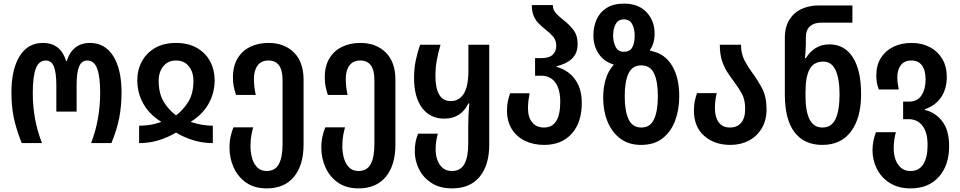

<svg xmlns="http://www.w3.org/2000/svg" viewBox="-20 -790 5298 1060"><path d="M100 0Q70 -74 56.5 -138.5Q43 -203 43 -279Q43 -406 88 -479.5Q133 -553 217 -553Q267 -553 299 -527Q331 -501 345 -453H349Q363 -501 395.5 -527Q428 -553 476 -553Q560 -553 605.5 -480Q651 -407 651 -279Q651 -204 638 -138Q625 -72 595 0H483Q508 -65 520.5 -135Q533 -205 533 -278Q533 -366 516.5 -411Q500 -456 462 -456Q431 -456 417 -423.5Q403 -391 403 -320V-174H291V-320Q291 -389 277.5 -422.5Q264 -456 233 -456Q195 -456 178 -412.5Q161 -369 161 -276Q161 -128 212 0Z M748 0V-96Q774 -96 803.5 -100Q833 -104 868 -116V-119Q804 -159 771 -218Q738 -277 738 -347Q738 -404 763 -450.5Q788 -497 835.5 -525Q883 -553 952 -553Q1020 -553 1068 -525Q1116 -497 1140.5 -450.5Q1165 -404 1165 -347Q1165 -277 1132 -218Q1099 -159 1035 -119V-116Q1070 -105 1099.5 -100.5Q1129 -96 1155 -96V0Q1099 0 1048 -15.5Q997 -31 952 -58Q906 -31 855.5 -15.5Q805 0 748 0ZM952 -153Q994 -185 1021 -230.5Q1048 -276 1048 -344Q1048 -392 1022.5 -424Q997 -456 952 -456Q907 -456 881.5 -424Q856 -392 856 -344Q856 -276 882.5 -230.5Q909 -185 952 -153Z M1453 250Q1385 250 1339.5 218.5Q1294 187 1270.5 135.5Q1247 84 1247 26Q1247 -9 1253.5 -37.5Q1260 -66 1269 -87H1378Q1373 -71 1368 -44.5Q1363 -18 1363 17Q1363 53 1372 84Q1381 115 1400.5 134.5Q1420 154 1452 154Q1499 154 1519.5 116Q1540 78 1540 6V-348Q1540 -456 1462 -456Q1423 -456 1402.5 -429Q1382 -402 1382 -355Q1382 -310 1392 -266H1283Q1275 -291 1270.5 -312.5Q1266 -334 1266 -363Q1266 -425 1291.5 -467.5Q1317 -510 1361.5 -531.5Q1406 -553 1462 -553Q1549 -553 1602.5 -500.5Q1656 -448 1656 -349V8Q1656 122 1603 186Q1550 250 1453 250Z M1960 250Q1892 250 1846.5 218.5Q1801 187 1777.5 135.5Q1754 84 1754 26Q1754 -9 1760.5 -37.5Q1767 -66 1776 -87H1885Q1880 -71 1875 -44.5Q1870 -18 1870 17Q1870 53 1879 84Q1888 115 1907.5 134.5Q1927 154 1959 154Q2006 154 2026.5 116Q2047 78 2047 6V-348Q2047 -456 1969 -456Q1930 -456 1909.5 -429Q1889 -402 1889 -355Q1889 -310 1899 -266H1790Q1782 -291 1777.5 -312.5Q1773 -334 1773 -363Q1773 -425 1798.5 -467.5Q1824 -510 1868.5 -531.5Q1913 -553 1969 -553Q2056 -553 2109.5 -500.5Q2163 -448 2163 -349V8Q2163 122 2110 186Q2057 250 1960 250Z M2476 250Q2408 250 2362 220Q2316 190 2293 143.5Q2270 97 2270 46Q2270 15 2274.5 -7Q2279 -29 2288 -52H2397Q2392 -33 2388.5 -11.5Q2385 10 2385 37Q2385 65 2394 91.5Q2403 118 2422.5 136Q2442 154 2475 154Q2523 154 2544 115Q2565 76 2565 5V-93Q2565 -126 2566.5 -155.5Q2568 -185 2571 -219H2566Q2525 -135 2433 -135Q2355 -135 2310.5 -194Q2266 -253 2266 -359Q2266 -412 2275.5 -457.5Q2285 -503 2300 -543H2412Q2399 -498 2391.5 -458Q2384 -418 2384 -370Q2384 -304 2404.5 -268Q2425 -232 2469 -232Q2514 -232 2540 -272Q2566 -312 2566 -401V-543H2681V8Q2681 122 2628 186Q2575 250 2476 250Z M2984 10Q2925 10 2878.5 -12.5Q2832 -35 2805.5 -77.5Q2779 -120 2779 -180Q2779 -208 2783.5 -229.5Q2788 -251 2796 -275H2904Q2900 -255 2897.5 -235Q2895 -215 2895 -191Q2895 -143 2918 -114.5Q2941 -86 2984 -86Q3073 -86 3073 -228Q3073 -298 3045.5 -335Q3018 -372 2968 -372H2934V-469H2967Q3012 -469 3031.5 -488Q3051 -507 3051 -537Q3051 -568 3033.5 -588Q3016 -608 2993 -626Q2974 -641 2956 -658.5Q2938 -676 2927 -700.5Q2916 -725 2916 -762H3032Q3032 -735 3050 -716Q3068 -697 3094 -677Q3122 -655 3145.5 -625Q3169 -595 3169 -547Q3169 -496 3138 -466.5Q3107 -437 3052 -424V-421Q3088 -412 3120 -388Q3152 -364 3172 -322.5Q3192 -281 3192 -222Q3192 -114 3136.5 -52Q3081 10 2984 10Z M3519 10Q3451 10 3404.5 -25Q3358 -60 3334 -119Q3310 -178 3310 -250Q3310 -305 3323.5 -351Q3337 -397 3367 -431V-434Q3314 -450 3285 -493.5Q3256 -537 3256 -594Q3256 -643 3274 -683Q3292 -723 3329.5 -746.5Q3367 -770 3425 -770Q3505 -770 3549.5 -722.5Q3594 -675 3594 -605Q3594 -549 3568 -514V-511Q3574 -510 3582 -507Q3653 -491 3691.5 -425.5Q3730 -360 3730 -259Q3730 -184 3707 -123Q3684 -62 3637.5 -26Q3591 10 3519 10ZM3424 -504Q3457 -504 3470.5 -528Q3484 -552 3484 -594Q3484 -631 3470 -657Q3456 -683 3424 -683Q3393 -683 3379 -657Q3365 -631 3365 -594Q3365 -558 3379 -531Q3393 -504 3424 -504ZM3521 -86Q3570 -86 3591 -132Q3612 -178 3612 -259Q3612 -340 3591 -384.5Q3570 -429 3520 -429Q3471 -429 3450 -384.5Q3429 -340 3429 -259Q3429 -178 3450 -132Q3471 -86 3521 -86Z M4012 10Q3924 10 3867.5 -40Q3811 -90 3811 -180Q3811 -209 3815.5 -230.5Q3820 -252 3828 -276H3937Q3932 -256 3929.5 -236Q3927 -216 3927 -191Q3927 -143 3948 -114.5Q3969 -86 4010 -86Q4050 -86 4072 -112.5Q4094 -139 4094 -189Q4094 -239 4076 -272Q4058 -305 4034 -337Q4015 -362 3996.5 -390Q3978 -418 3966 -455Q3954 -492 3954 -543H4071Q4071 -494 4090 -457.5Q4109 -421 4134 -387Q4163 -348 4187.5 -302Q4212 -256 4212 -187Q4212 -126 4185.5 -81.5Q4159 -37 4114 -13.5Q4069 10 4012 10Z M4520 10Q4420 10 4366.5 -60Q4313 -130 4313 -269V-580Q4313 -642 4338.5 -682Q4364 -722 4406.5 -741Q4449 -760 4500 -760H4686V-665H4514Q4475 -665 4452 -645Q4429 -625 4429 -582V-549Q4429 -517 4424 -469H4429Q4451 -505 4483.5 -525Q4516 -545 4560 -545Q4642 -545 4688 -474Q4734 -403 4734 -270Q4734 -139 4678.5 -64.5Q4623 10 4520 10ZM4521 -86Q4571 -86 4593 -133.5Q4615 -181 4615 -269Q4615 -355 4593 -402.5Q4571 -450 4526 -450Q4472 -450 4449.5 -407.5Q4427 -365 4427 -281V-260Q4427 -176 4449.5 -131Q4472 -86 4521 -86Z M5008 250Q4939 250 4892 220Q4845 190 4821 142Q4797 94 4797 40Q4797 11 4802.5 -14.5Q4808 -40 4816 -60H4926Q4921 -44 4917.5 -20.5Q4914 3 4914 30Q4914 60 4923 88Q4932 116 4952.5 135Q4973 154 5007 154Q5054 154 5077.5 116.5Q5101 79 5101 11Q5101 -59 5073 -95.5Q5045 -132 4997 -132H4966V-229H4998Q5045 -229 5067.5 -263.5Q5090 -298 5090 -351Q5090 -402 5070 -429Q5050 -456 5012 -456Q4973 -456 4953.5 -430.5Q4934 -405 4934 -365Q4934 -345 4936 -330Q4938 -315 4942 -296H4832Q4824 -317 4821 -333.5Q4818 -350 4818 -375Q4818 -430 4843 -470Q4868 -510 4912 -531.5Q4956 -553 5013 -553Q5069 -553 5113 -530Q5157 -507 5182 -465Q5207 -423 5207 -366Q5207 -298 5175 -252Q5143 -206 5086 -187V-183Q5143 -170 5181.5 -121Q5220 -72 5220 17Q5220 123 5163 186.5Q5106 250 5008 250Z"/></svg>

Font: Noto Sans Georgian Condensed SemiBold
Style: Regular
Weight: 600
Width: 3
Designer: Monotype Design Team, Akaki Razmadze
Foundry: Google LLC
Version: Version 2.005; ttfautohint (v1.8.4.7-5d5b)